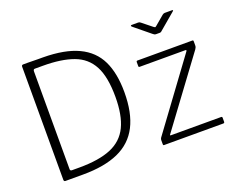

<svg xmlns="http://www.w3.org/2000/svg" viewBox="-117 -946 1405 1149"><g transform="rotate(-20 585.5 -371.0)"><path d="M120 0Q110 0 110 -11V-731Q110 -737 113 -739.5Q116 -742 121 -742Q136 -742 152 -742Q168 -742 184 -741.5Q200 -741 215.5 -741Q231 -741 246 -741Q385 -740 470.5 -699.5Q556 -659 594.5 -579.5Q633 -500 633 -379Q633 -248 590 -164Q547 -80 458 -40Q369 0 232 0ZM179 -47H226Q351 -47 427.5 -79Q504 -111 538.5 -182.5Q573 -254 573 -371Q573 -498 536 -568Q499 -638 422.5 -666Q346 -694 229 -694H177Q167 -694 167 -680V-57Q167 -47 179 -47ZM749 0Q745 0 743.5 -1.5Q742 -3 742 -8V-33Q742 -38 744 -43Q746 -48 751 -54L1065 -481Q1071 -490 1062 -490H772Q767 -490 765.5 -491.5Q764 -493 764 -498V-522Q764 -530 771 -530H1121Q1127 -530 1127 -523V-497Q1127 -490 1125 -485Q1123 -480 1119 -474L804 -48Q798 -41 807 -41H1126Q1133 -41 1133 -34V-9Q1133 -5 1131.5 -2.5Q1130 0 1124 0H749ZM1007 -736Q1011 -739 1014.5 -740.5Q1018 -742 1022 -742H1067Q1081 -742 1068 -732L970 -649Q967 -646 963 -643Q959 -640 953 -640H930Q923 -640 918.5 -643Q914 -646 909 -650L809 -732Q805 -736 805.5 -739Q806 -742 811 -742H852Q857 -742 860 -741Q863 -740 868 -736L929 -687Q937 -681 939.5 -681Q942 -681 949 -687Z"/></g></svg>

Font: Libre Franklin ExtraLight
Style: Regular
Weight: 250
Designer: Pablo Impallari, Rodrigo Fuenzalida, Nhung Nguyen
Foundry: Impallari Type
Version: Version 3.000